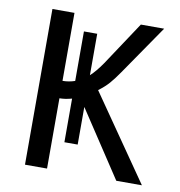

<svg xmlns="http://www.w3.org/2000/svg" viewBox="-76 -729 752 800"><g transform="rotate(10 300.0 -329.5)"><path d="M82 -658.7H175.3V-371.1Q201.7 -371.1 227.5 -379.9V-589.4H283.7V-414.1Q306.6 -434.6 333.5 -473.6L456.1 -658.7H554.7L410.2 -448.7Q390.1 -419.4 372.6 -399.2Q355 -378.9 328.1 -358.9L576.7 0H468.3L283.7 -279.8V-120.6H227.5V-305.2Q199.2 -297.4 175.3 -297.4V0H82Z"/></g></svg>

Font: Liberation Mono
Style: Regular
Weight: 400
Monospace: yes
Designer: Steve Matteson
Foundry: Ascender Corporation
Version: Version 2.1.5